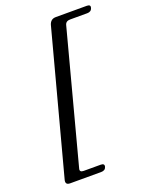

<svg xmlns="http://www.w3.org/2000/svg" viewBox="-161 -838 818 1048"><g transform="rotate(-20 248.0 -314.0)"><path d="M335.5 -694 134.5 65Q128 86.5 153 86.5H252Q275.5 86.5 270 106Q264.5 125 240.5 125H60.5Q30.5 125 39.5 94.5L257.5 -724Q267 -754.5 297 -754.5H477.5Q500.5 -754.5 495 -735.5Q489 -715.5 465.5 -715.5H366Q341 -715.5 335.5 -694Z"/></g></svg>

Font: Fraunces 9pt S000
Style: Italic
Weight: 400
Italic angle: -16°
Version: Version 1.000; ttfautohint (v1.8.3)